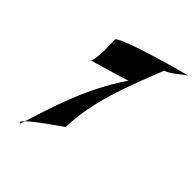

<svg xmlns="http://www.w3.org/2000/svg" viewBox="-107 -678 698 685"><g transform="rotate(30 242.0 -336.0)"><path d="M52 -112C125 -226 193 -337 310 -438C318 -436 146 -433 155 -433C171 -433 191 -526 194 -540C198 -560 503 -562 483 -559C474 -558 426 -532 402 -532C313 -412 237 -311 198 -182C198 -182 17 -120 52 -112Z"/></g></svg>

Font: Recovery
Style: Obl
Weight: 400
Version: Version 0.27